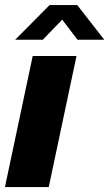

<svg xmlns="http://www.w3.org/2000/svg" viewBox="-28 -758 442 778"><path d="M-8 0 104.5 -531H282L169.5 0ZM33.5 -597 173 -737.5H285L394.5 -597H286L224 -678.5L145.5 -597Z"/></svg>

Font: Epilogue ExtraBold
Style: Italic
Weight: 800
Italic angle: -12°
Designer: Tyler Finck
Foundry: Etcetera Type Co
Version: Version 2.111; ttfautohint (v1.8.3)